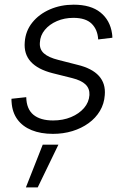

<svg xmlns="http://www.w3.org/2000/svg" viewBox="-20 -564 540 825"><path d="M207.5 11.2Q155.3 11.2 116.2 -4.6Q77.1 -20.5 54.9 -50.8Q32.7 -81.1 29.8 -125Q29.3 -128.9 29.3 -132.1Q29.3 -135.3 29.3 -139.6L92.8 -146.5Q93.8 -95.7 123.5 -71Q153.3 -46.4 208 -46.4Q250.5 -46.4 285.2 -60.8Q319.8 -75.2 341.1 -99.9Q362.3 -124.5 364.3 -155.8Q365.7 -183.6 347.4 -201.2Q329.1 -218.8 290 -228.5L206.1 -249.5Q142.6 -265.6 112.3 -298.8Q82 -332 86.4 -383.3Q89.8 -431.2 118.9 -467.3Q147.9 -503.4 194.6 -523.7Q241.2 -543.9 296.4 -543.9Q370.1 -543.9 411.6 -510.5Q453.1 -477.1 461.4 -419.9Q461.9 -415 462.4 -411.1Q462.9 -407.2 462.9 -401.9L401.9 -394.5Q399.4 -437 373.8 -462.2Q348.1 -487.3 295.4 -487.3Q256.8 -487.3 224.6 -473.4Q192.4 -459.5 172.6 -435.5Q152.8 -411.6 151.4 -381.3Q148.9 -352.5 168.7 -334.7Q188.5 -316.9 231.9 -306.2L312.5 -285.6Q375.5 -270.5 405 -237.8Q434.6 -205.1 430.2 -155.3Q427.7 -118.2 409.4 -87.4Q391.1 -56.6 360.6 -34.7Q330.1 -12.7 291 -0.7Q252 11.2 207.5 11.2ZM91.3 241.2 163.6 57.6H231L142.1 241.2Z"/></svg>

Font: Inter 20pt Light
Style: Italic
Weight: 300
Italic angle: -9.3988°
Version: Version 4.001;git-66647c0bb